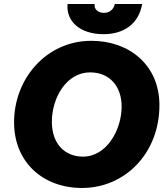

<svg xmlns="http://www.w3.org/2000/svg" viewBox="-20 -919 831 955"><path d="M388 16C601 16 773 -156 773 -396C773 -593 626 -716 434 -716C211 -716 50 -528 50 -311C50 -110 196 16 388 16ZM393 -140C300 -140 238 -206 238 -313C238 -435 312 -559 428 -559C525 -559 585 -490 585 -389C585 -275 512 -140 393 -140ZM495 -749C596 -749 670 -800 687 -899H551C546 -872 524 -855 497 -855C468 -855 446 -874 451 -899H316C308 -812 379 -749 495 -749Z"/></svg>

Font: Fixel Display ExtraBold
Style: Italic
Weight: 800
Italic angle: -10°
Designer: AlfaBravo + MacPaw
Foundry: Kyrylo Tkachov, Marchela Mozhyna, Serhii Makarenko, Maria Weinstein, Zakhar Kryvoshyya
Version: Version 1.210;Glyphs 3.2 (3217)